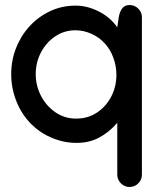

<svg xmlns="http://www.w3.org/2000/svg" viewBox="-20 -556 631 761"><path d="M24.4 -262.2Q24.4 -316.4 43.5 -365.2Q62.5 -414.1 97.2 -451.9Q131.8 -489.7 178.5 -511.7Q225.1 -533.7 280.3 -533.7Q325.7 -533.7 371.3 -510.7Q417 -487.8 444.8 -447.8L450.7 -487.3Q453.6 -507.3 463.6 -521.7Q473.6 -536.1 493.7 -536.1Q513.7 -536.1 528.1 -521.7Q542.5 -507.3 542.5 -487.3V136.2Q542.5 156.2 528.1 170.7Q513.7 185.1 493.7 185.1Q473.6 185.1 459.2 170.7Q444.8 156.2 444.8 136.2V-69.3Q413.6 -32.7 374 -11.2Q334.5 10.3 283.7 10.3Q233.9 10.3 187.5 -8.8Q141.1 -27.8 105.5 -62.5Q65.4 -102.5 44.9 -154.8Q24.4 -207 24.4 -262.2ZM279.3 -436Q234.4 -436 198.5 -411.6Q162.6 -387.2 142.1 -347.7Q121.6 -308.1 121.6 -262.2Q121.6 -216.8 142.3 -176.5Q163.1 -136.2 199.5 -111.1Q235.8 -85.9 281.7 -85.9Q328.6 -85.9 364.5 -109.9Q400.4 -133.8 420.9 -173.3Q441.4 -212.9 441.4 -259.8Q441.4 -293.9 429.4 -326.9Q417.5 -359.9 395.5 -383.8Q373.5 -408.2 342.3 -422.1Q311 -436 279.3 -436Z"/></svg>

Font: Manjari
Style: Bold
Weight: 700
Designer: Santhosh Thottingal <santhosh.thottingal@gmail.com>
Version: Version 2.000